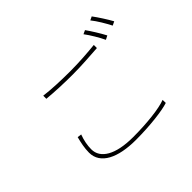

<svg xmlns="http://www.w3.org/2000/svg" viewBox="-178 -1079 1356 1356"><g transform="rotate(-45 500.0 -401.0)"><path d="M238 -666V-635C314 -628 398 -624 494 -624C583 -624 678 -632 744 -636V-667C676 -660 588 -653 494 -653C399 -653 308 -657 238 -666ZM234 -283 203 -287C192 -244 182 -199 182 -153C182 -39 302 18 480 18C624 18 758 1 814 -18L813 -49C751 -25 621 -10 480 -10C304 -10 210 -68 210 -158C210 -198 218 -240 234 -283ZM774 -785 746 -772C774 -735 811 -673 830 -632L859 -647C836 -691 799 -750 774 -785ZM876 -820 849 -807C879 -770 912 -714 935 -669L964 -683C943 -722 903 -784 876 -820Z"/></g></svg>

Font: Noto Sans JP Thin
Style: Regular
Weight: 100
Designer: Ryoko NISHIZUKA 西塚涼子 (kana, bopomofo & ideographs); Paul D. Hunt (Latin, Greek & Cyrillic); Sandoll Communications 산돌커뮤니
Foundry: Adobe
Version: Version 2.004;hotconv 1.0.118;makeotfexe 2.5.65603